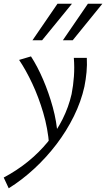

<svg xmlns="http://www.w3.org/2000/svg" viewBox="-73 -726 572 1035"><path d="M-26 289 -53 231Q17 194 77 145.5Q137 97 184.5 39Q232 -19 264.5 -84Q297 -149 313 -219Q322 -265 325.5 -314Q329 -363 325 -414H395Q397 -376 393.5 -337.5Q390 -299 382 -259Q364 -178 325 -99Q286 -20 231.5 51.5Q177 123 111.5 183.5Q46 244 -26 289ZM192 56Q185 -34 160 -118.5Q135 -203 101 -275.5Q67 -348 30 -403L94 -422Q129 -368 159.5 -297Q190 -226 211.5 -148Q233 -70 238 8ZM102 -509 237 -706H315L154 -509ZM266 -509 401 -706H479L319 -509Z"/></svg>

Font: Ysabeau Infant
Style: Italic
Weight: 400
Italic angle: -12°
Designer: Christian Thalmann (Catharsis Fonts)
Version: Version 2.001;gftools[0.9.30]; featfreeze: ss01,ss02,lnum